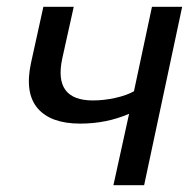

<svg xmlns="http://www.w3.org/2000/svg" viewBox="-20 -542 566 562"><path d="M312 0 357.9 -209Q292 -180.2 214.8 -180.2Q128.4 -180.2 90.1 -225.1Q51.8 -270 70.8 -357.9L106.9 -522H195.8L162.1 -370.1Q136.2 -248 252 -248Q284.2 -248 317.4 -255.4Q350.6 -262.7 372.1 -274.9L424.8 -522H513.2L401.9 0Z"/></svg>

Font: Rawline Medium
Style: Italic
Weight: 500
Italic angle: -12°
Designer: Matt McInerney, Pablo Impallari, Rodrigo Fuenzalida
Foundry: Matt McInerney, Pablo Impallari, Rodrigo Fuenzalida
Version: Version 4.020;PS 004.020;hotconv 1.0.88;makeotf.lib2.5.64775